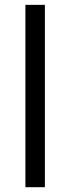

<svg xmlns="http://www.w3.org/2000/svg" viewBox="-20 -780 293 800"><path d="M167 0H85.9V-759.8H167Z"/></svg>

Font: Samim FD
Style: FD
Weight: 400
Foundry: DejaVu fonts team - Redesigned by Saber Rastikerdar
Version: Version 4.0.5